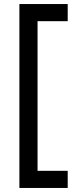

<svg xmlns="http://www.w3.org/2000/svg" viewBox="-20 -750 373 950"><path d="M76 180V-730H315V-645.2H165.8V95.2H315V180Z"/></svg>

Font: MuseoModerno Thin
Style: Regular
Weight: 100
Designer: Pablo Cosgaya, Héctor Gatti, Marcela Romero, and the Authors of The MuseoModerno Project.
Foundry: Omnibus-Type Team
Version: Version 1.003